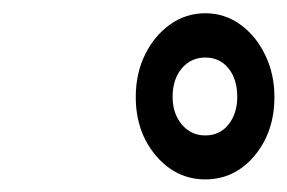

<svg xmlns="http://www.w3.org/2000/svg" viewBox="-20 -842 444 297"><path d="M297.5 -564.5Q252.5 -564.5 221.2 -601.2Q190 -638 190 -692Q190 -728.5 204.5 -757.8Q219 -787 243.2 -804.2Q267.5 -821.5 297.5 -821.5Q327.5 -821.5 351.8 -804Q376 -786.5 390.2 -757Q404.5 -727.5 404.5 -692Q404.5 -638 373.8 -601.2Q343 -564.5 297.5 -564.5ZM297.5 -632.5Q320 -632.5 333.5 -649.5Q347 -666.5 347 -692Q347 -719.5 333.5 -736.2Q320 -753 297.5 -753Q275.5 -753 261.2 -736.2Q247 -719.5 247 -692Q247 -666.5 261.2 -649.5Q275.5 -632.5 297.5 -632.5Z"/></svg>

Font: Libre Caslon Condensed SemiBold Italic
Style: Regular
Weight: 600
Italic angle: -22.583°
Designer: Pablo Impallari, Rodrigo Fuenzalida, Katja Schimmel, Ertekin Erdin
Foundry: Pablo Impallari, Rodrigo Fuenzalida
Version: Version 2.000; ttfautohint (v1.8.4.7-5d5b);gftools[0.9.33]